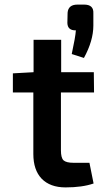

<svg xmlns="http://www.w3.org/2000/svg" viewBox="-20 -804 437 835"><path d="M346 -784Q388 -784 386 -746V-693Q386 -627 345 -552L292 -569Q308 -643 310 -672Q274 -671 273 -704L274 -749Q277 -784 317 -784ZM388 -490 389 -402H245V-150Q245 -118 256 -107Q268 -96 300 -96H369L387 -6Q338 11 265 11Q198 11 161 -27Q125 -65 125 -134V-402H36V-485L126 -490V-631H246V-490Z"/></svg>

Font: Taylor Sans Upright Semi Bold
Style: Regular
Weight: 600
Italic angle: -8°
Designer: Natanael Gama
Version: Version 1.001 September 8, 2015